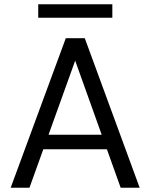

<svg xmlns="http://www.w3.org/2000/svg" viewBox="-20 -879 704 899"><path d="M30 0 288 -700H377L634 0H545L332 -595L118 0ZM148 -180 172 -248H489L513 -180ZM159 -796V-859H506V-796Z"/></svg>

Font: DM Sans 20pt
Style: Regular
Weight: 400
Version: Version 4.004;gftools[0.9.30]